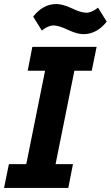

<svg xmlns="http://www.w3.org/2000/svg" viewBox="-24 -930 548 950"><path d="M389 -761Q358 -761 313 -782Q267 -804 241 -804Q215 -804 183 -779L140 -848Q189 -910 255 -910Q286 -910 331 -889Q377 -867 403 -867Q429 -867 461 -892L504 -823Q455 -761 389 -761ZM314 0H-4L20 -118H106L199 -580H113L136 -698H454L430 -580H344L251 -118H337Z"/></svg>

Font: Aneliza
Style: Bold Italic
Weight: 700
Italic angle: -11.31°
Designer: Mike Abbink, Paul van der Laan, Pieter van Rosmalen
Foundry: Bold Monday
Version: Version 3.0